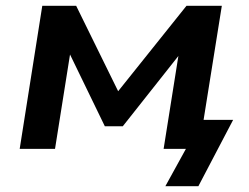

<svg xmlns="http://www.w3.org/2000/svg" viewBox="-20 -514 859 663"><path d="M551 129 622 0H547L563 -100H785L665 129ZM48 0 126 -494H243L388 -199L624 -494H746L667 0H545L600 -346H616L404 -78H342L212 -346H225L170 0Z"/></svg>

Font: Nunito Sans 10pt SemiExpanded
Style: Bold Italic
Weight: 700
Width: 6
Italic angle: -9°
Designer: Vernon Adams
Foundry: Vernon Adams
Version: Version 3.101;gftools[0.9.27]